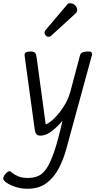

<svg xmlns="http://www.w3.org/2000/svg" viewBox="-86 -826 604 1189"><path d="M85 343Q46 343 11.5 332Q-23 321 -44.5 306Q-66 291 -66 281Q-66 267 -52 250.5Q-38 234 -25 234Q-22 234 -10 244.5Q2 255 26 265.5Q50 276 87 276Q123 276 151.5 263.5Q180 251 204 214.5Q228 178 251.5 107.5Q275 37 301 -78Q270 -41 234 -13.5Q198 14 165 14Q146 14 138.5 3.5Q131 -7 129 -24L66 -484Q66 -499 77 -503Q88 -507 101 -507Q124 -507 131 -499Q138 -491 141 -469L197 -56Q219 -63 249.5 -92.5Q280 -122 309 -167Q338 -212 352 -267L409 -482Q414 -499 429 -503Q444 -507 461 -507Q475 -507 479.5 -503Q484 -499 484 -487L326 91Q308 159 278 216.5Q248 274 201 308.5Q154 343 85 343ZM215 -598Q205 -598 197.5 -606Q190 -614 190 -624Q190 -631 194 -637L331 -799Q335 -804 339 -805Q343 -806 347 -806Q367 -806 379.5 -793Q392 -780 392 -763Q392 -752 379 -740L229 -603Q224 -598 215 -598Z"/></svg>

Font: Kite One
Style: Regular
Weight: 400
Designer: Eduardo Rodriguez Tunni
Foundry: Eduardo Rodriguez Tunni
Version: Version 1.002; ttfautohint (v1.8.4.7-5d5b);gftools[0.9.23]